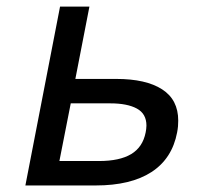

<svg xmlns="http://www.w3.org/2000/svg" viewBox="-20 -567 642 587"><path d="M163.6 -546.9H253.4L210.4 -325.7H335.4Q426.3 -325.7 475.6 -293.9Q524.9 -262.2 524.9 -198.2Q524.9 -189.9 524.2 -180.9Q523.4 -171.9 521.5 -162.1Q506.3 -82 443.1 -41Q379.9 0 272.5 0H57.6ZM282.7 -74.7Q345.7 -74.7 381.1 -95.9Q416.5 -117.2 425.3 -162.1Q426.3 -167.5 427 -172.6Q427.7 -177.7 427.7 -183.1Q427.7 -219.2 398.4 -235.1Q369.1 -251 317.4 -251H196.3L161.6 -74.7Z"/></svg>

Font: Hack
Style: Italic
Weight: 400
Italic angle: -11°
Monospace: yes
Designer: Christopher Simpkins
Foundry: Christopher Simpkins
Version: Version 2.019; ttfautohint (v1.4.1) -l 4 -r 80 -G 350 -x 0 -